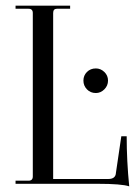

<svg xmlns="http://www.w3.org/2000/svg" viewBox="-20 -650 482 679"><path d="M437 9Q410 0 326 0H35V-11H81Q96 -11 96 -26V-604Q96 -619 81 -619H35V-630H228V-619H181Q168 -619 168 -604V-17H363Q389 -17 390 -39L409 -168H428Q428 -81 437 9ZM319 -321Q300 -321 287.5 -334Q275 -347 275 -365Q275 -383 287.5 -395.5Q300 -408 319 -408Q336 -408 349 -395.5Q362 -383 362 -365Q362 -347 349 -334Q336 -321 319 -321Z"/></svg>

Font: Arapey Regular-Display
Style: Regular
Weight: 400
Designer: Eduardo Rodriguez Tunni
Foundry: Eduardo Rodriguez Tunni
Version: Version 4.000